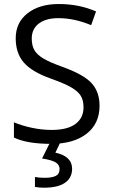

<svg xmlns="http://www.w3.org/2000/svg" viewBox="-20 -692 550 936"><path d="M465.3 -176.3Q465.3 -88.9 401.9 -39.8Q338.4 9.3 229.5 9.3Q111.3 9.3 47.9 -21.5V-95.7Q88.9 -78.6 137 -68.6Q185.1 -58.6 231.9 -58.6Q309.1 -58.6 348.1 -87.9Q387.2 -117.2 387.2 -168.9Q387.2 -203.6 373.3 -225.6Q359.4 -247.6 327.1 -266.1Q294.9 -284.7 228.5 -308.6Q136.2 -341.3 96.4 -386.7Q56.6 -432.1 56.6 -505.4Q56.6 -582 114.3 -627.2Q171.9 -672.4 266.6 -672.4Q365.7 -672.4 448.2 -636.2L424.3 -569.3Q342.3 -603.5 264.6 -603.5Q203.6 -603.5 169.2 -577.1Q134.8 -550.8 134.8 -504.4Q134.8 -469.7 147.5 -447.8Q160.2 -425.8 190.2 -407.5Q220.2 -389.2 282.7 -366.7Q386.7 -329.6 426 -287.1Q465.3 -244.6 465.3 -176.3ZM331.5 130.9Q331.5 174.8 296.9 199Q262.2 223.1 194.3 223.1Q170.9 223.1 150.4 219.2V170.9Q170.9 174.8 197.8 174.8Q233.4 174.8 252 165.5Q270.5 156.2 270.5 131.8Q270.5 112.3 252.4 100.3Q234.4 88.4 185.1 80.6L225.1 0H274.9L250 52.2Q331.5 69.8 331.5 130.9Z"/></svg>

Font: Bpm'online Open Sans
Style: Regular
Weight: 400
Foundry: Ascender Corporation
Version: Version 1.10